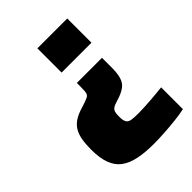

<svg xmlns="http://www.w3.org/2000/svg" viewBox="-203 -607 891 891"><g transform="rotate(-45 242.0 -162.0)"><path d="M275 186Q217 186 174.5 177Q132 168 104.5 147.5Q77 127 63.5 90.5Q50 54 50 -1Q50 -39 55 -66Q60 -93 71 -111.5Q82 -130 99.5 -142.5Q117 -155 142 -164L185 -178Q199 -183 206 -186.5Q213 -190 216.5 -196Q220 -202 221 -213.5Q222 -225 222 -245V-267H387V-204Q387 -164 379.5 -140.5Q372 -117 356 -104.5Q340 -92 316 -83L292 -75Q274 -70 265 -63.5Q256 -57 253 -47Q250 -37 250 -17Q250 8 257 19Q264 30 280.5 32.5Q297 35 325 35Q341 35 361 34Q381 33 402.5 31.5Q424 30 445 28Q466 26 484 24V167Q457 173 421 177Q385 181 346.5 183.5Q308 186 275 186ZM206 -351V-510H402V-351Z"/></g></svg>

Font: Saira Thin ExtraBold
Style: Regular
Weight: 800
Version: Version 1.101